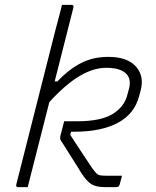

<svg xmlns="http://www.w3.org/2000/svg" viewBox="-20 -770 640 790"><path d="M426 -536Q504 -536 539.5 -496Q575 -456 558 -395L552 -373Q533 -301 464.5 -264.5Q396 -228 286 -228H272L269 -215Q293 -179 317.5 -141Q342 -103 358 -80Q369 -65 375.5 -58Q382 -51 390.5 -49Q399 -47 416 -47H482Q480 -39 477.5 -30Q475 -21 473 -13Q471 -5 467.5 -2.5Q464 0 456 0H414Q375 0 355.5 -12.5Q336 -25 314 -59Q303 -78 285.5 -105Q268 -132 253 -156.5Q238 -181 232 -189Q225 -199 229 -213Q233 -227 236.5 -242Q240 -257 244 -271H297Q395 -271 443.5 -301Q492 -331 504 -380L510 -402Q522 -444 499 -467Q475 -491 417 -491Q364 -491 307 -457Q250 -423 183 -350Q161 -263 138.5 -175Q116 -87 94 0H55Q44 0 47 -11L209 -650Q219 -686 225.5 -712Q232 -738 235 -750H274Q285 -750 282 -739Q263 -663 243.5 -587Q224 -511 205 -435H216Q260 -482 310.5 -509Q361 -536 426 -536Z"/></svg>

Font: Recursive Mn Lnr St Lt
Style: Italic
Weight: 300
Italic angle: -15°
Monospace: yes
Version: Version 1.079;hotconv 1.0.112;makeotfexe 2.5.65598; ttfautoh